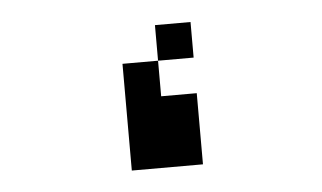

<svg xmlns="http://www.w3.org/2000/svg" viewBox="-32 -481 563 336"><g transform="rotate(-5 250.0 -313.0)"><path d="M312.5 -375V-437.5H250V-375H187.5V-187.5H312.5Q312.5 -187.5 312.5 -312.5H250V-375Z"/></g></svg>

Font: BFUnifontExMono
Style: Regular
Weight: 500
Version: Version 15.0.06